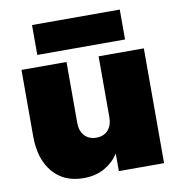

<svg xmlns="http://www.w3.org/2000/svg" viewBox="-85 -847 867 929"><g transform="rotate(-10 348.5 -382.5)"><path d="M647 -564V0H424.8V-85.9Q398.4 -45.4 355 -20.8Q311.5 3.9 252 3.9Q155.3 3.9 100.6 -61.3Q45.9 -126.5 45.9 -236.8V-564H267.1V-265.1Q267.1 -224.6 288.6 -201.4Q310.1 -178.2 346.2 -178.2Q382.8 -178.2 403.8 -201.4Q424.8 -224.6 424.8 -265.1V-564ZM133.8 -622.1V-769H564.9V-622.1Z"/></g></svg>

Font: SVN-Poppins Black
Style: Regular
Weight: 900
Designer: Ninad Kale (Devanagari), Jonny Pinhorn (Latin)
Foundry: Indian Type Foundry
Version: Version 3.002 2017